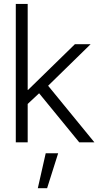

<svg xmlns="http://www.w3.org/2000/svg" viewBox="-20 -748 516 1009"><path d="M63 0H125.5V-201.7L185.5 -257.8L396.5 0H476.1L232.9 -297.4L456.1 -515.6H373.5L127.4 -275.4H125.5V-727.5H63ZM178.7 241.2H227.5L285.6 57.6H220.2Z"/></svg>

Font: Raveo Display Display Light
Style: Regular
Weight: 300
Designer: Jakub Foglar, Rasmus Andersson (Inter)
Foundry: Jakubfoglar.com
Version: Version 1.100;Glyphs 3.2.3 (3260)